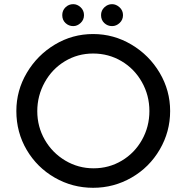

<svg xmlns="http://www.w3.org/2000/svg" viewBox="-20 -895 896 923"><path d="M427.7 -731.4Q526.4 -731.4 611.8 -680.7Q697.3 -629.9 747.6 -544.9Q797.9 -460 797.9 -361.3Q797.9 -261.7 748 -176.3Q698.2 -90.8 612.8 -41.5Q527.3 7.8 427.7 7.8Q328.1 7.8 243.2 -41Q158.2 -89.8 108.4 -174.3Q58.6 -258.8 58.6 -361.3Q58.6 -460 108.9 -544.9Q159.2 -629.9 243.7 -680.7Q328.1 -731.4 427.7 -731.4ZM429.7 -85.9Q503.9 -85.9 565.4 -122.6Q627 -159.2 662.6 -222.7Q698.2 -286.1 698.2 -361.3Q698.2 -436.5 662.1 -500.5Q626 -564.5 564 -601.1Q502 -637.7 427.7 -637.7Q353.5 -637.7 292 -600.6Q230.5 -563.5 194.8 -499Q159.2 -434.6 159.2 -360.4Q159.2 -286.1 195.3 -223.1Q231.4 -160.2 293.9 -123Q356.4 -85.9 429.7 -85.9ZM332 -875Q351.6 -875 367.7 -859.9Q383.8 -844.7 383.8 -822.3Q383.8 -799.8 367.7 -784.7Q351.6 -769.5 332 -769.5Q310.5 -769.5 294.9 -784.2Q279.3 -798.8 279.3 -822.3Q279.3 -844.7 294.9 -859.9Q310.5 -875 332 -875ZM518.6 -875Q538.1 -875 554.7 -859.9Q571.3 -844.7 571.3 -822.3Q571.3 -799.8 555.2 -784.7Q539.1 -769.5 518.6 -769.5Q497.1 -769.5 481.4 -784.2Q465.8 -798.8 465.8 -822.3Q465.8 -844.7 481.9 -859.9Q498 -875 518.6 -875Z"/></svg>

Font: Josefin Sans CFJ
Style: Regular
Weight: 400
Designer: Santiago Orozco
Foundry: Typemade
Version: Version 2.000